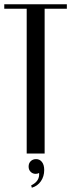

<svg xmlns="http://www.w3.org/2000/svg" viewBox="-22 -719 333 899"><path d="M291 -678H187V0H103V-678H-2V-699H291ZM161 91Q154 95 145 95Q131 95 121.5 85.5Q112 76 112 61Q112 45 122 35.5Q132 26 147 26Q164 26 174.5 39.5Q185 53 185 77Q185 107 169.5 129.5Q154 152 127 160L124 149Q165 129 161 91Z"/></svg>

Font: Moniqa SemBd Narrow Heading
Style: Regular
Weight: 600
Width: 4
Designer: Rajesh Rajput
Foundry: Rajesh Rajput
Version: Version 1.000